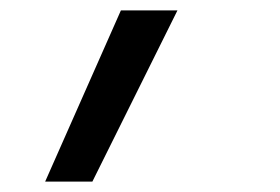

<svg xmlns="http://www.w3.org/2000/svg" viewBox="-20 -166 540 370"><path d="M67 184 213 -146H322L158 184Z"/></svg>

Font: Iosevka SS04 Medium
Style: Italic
Weight: 500
Italic angle: -9°
Monospace: yes
Designer: Belleve Invis
Foundry: Belleve Invis
Version: Version 19.0.0; ttfautohint (v1.8.4)